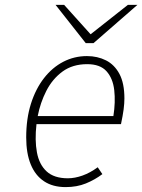

<svg xmlns="http://www.w3.org/2000/svg" viewBox="-20 -752 581 784"><path d="M248 12Q195.5 12 159.8 -11.8Q124 -35.5 105.5 -80.8Q87 -126 87 -191Q87 -267 106.2 -328Q125.5 -389 159.5 -432.8Q193.5 -476.5 238.5 -499.8Q283.5 -523 335 -523Q378 -523 412.8 -505.5Q447.5 -488 467.8 -450Q488 -412 488 -350Q488 -330 484.8 -305.2Q481.5 -280.5 474 -245H129Q121.5 -179.5 130.8 -129.8Q140 -80 170.5 -52Q201 -24 257 -24Q285.5 -24 317 -35.2Q348.5 -46.5 379 -69L398 -41Q367.5 -18 330.8 -3Q294 12 248 12ZM134 -278H443Q452 -335.5 446.5 -383.8Q441 -432 415 -461Q389 -490 336 -490Q276.5 -490 235.2 -459.8Q194 -429.5 169.2 -381Q144.5 -332.5 134 -278ZM330 -576 207 -732H242L350 -612L502 -732H541L362 -576Z"/></svg>

Font: Overpass Thin
Style: Italic
Weight: 250
Italic angle: -10°
Designer: Delve Withrington, Dave Bailey, Thomas Jockin
Foundry: Delve Fonts LLC
Version: Version 4.000